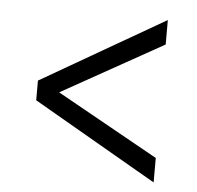

<svg xmlns="http://www.w3.org/2000/svg" viewBox="-42 -535 579 563"><g transform="rotate(5 248.0 -254.0)"><path d="M66 -225V-283L430 -493V-421L131 -254L430 -87V-15Z"/></g></svg>

Font: Ek Mukta
Style: Regular
Weight: 400
Designer: Girish Dalvi and Yashodeep Gholap
Foundry: Ek Type
Version: Version 2.538;PS 1.001;hotconv 16.6.51;makeotf.lib2.5.65220;